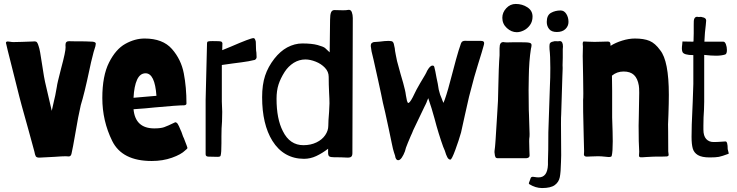

<svg xmlns="http://www.w3.org/2000/svg" viewBox="-20 -793 3729 972"><path d="M154 -26Q144 -64 124.5 -134Q105 -204 90 -258Q82 -286 55.5 -393Q29 -500 19 -538L12 -568Q10 -574 10 -576Q10 -583 20 -583Q25 -583 32.5 -581.5Q40 -580 48 -580L91 -581L147 -583Q162 -585 167 -579Q172 -573 176 -558Q182 -543 193 -467L199 -429Q205 -386 223 -314L242 -232L253 -281Q259 -302 268 -355Q269 -368 289 -445Q313 -534 312 -554Q310 -575 316 -580Q322 -585 331 -584.5Q340 -584 343 -584Q427 -584 449 -582Q465 -580 465 -572Q465 -569 463 -559Q456 -541 441 -478L433 -441Q407 -318 389 -261Q377 -211 359 -104Q356 -87 350 -54Q344 -21 342 -15Q339 -1 328 -1L313 -2Q295 -2 256 1Q192 5 179 5Q165 5 161 -2Q157 -9 154 -26Z M498 -297Q498 -409 532 -476.5Q566 -544 614.5 -571Q663 -598 712 -598Q804 -598 850.5 -545Q897 -492 910.5 -421.5Q924 -351 924 -269Q924 -262 914 -260Q881 -260 762 -249Q743 -247 716 -244.5Q689 -242 656 -240Q665 -143 761 -143Q793 -143 810.5 -149Q828 -155 867 -174Q874 -174 879.5 -166Q885 -158 895 -133Q898 -128 902.5 -114Q907 -100 911 -93Q930 -45 929 -43Q927 -39 918 -32Q897 -11 850.5 5.5Q804 22 748 22Q598 22 548 -79.5Q498 -181 498 -297ZM772 -308Q764 -422 717 -422Q689 -422 674 -389.5Q659 -357 656 -298Z M1036 0Q1021 0 1021 -12V-203V-287L1028 -571Q1028 -582 1033 -583Q1037 -585 1056 -585Q1094 -585 1098 -583Q1101 -583 1103.5 -579.5Q1106 -576 1106 -574L1105 -539L1149 -557Q1248 -600 1263 -600H1264Q1271 -600 1275 -582Q1275 -560 1276 -548Q1276 -537 1278 -527L1279 -505V-503Q1279 -499 1276 -495Q1273 -491 1271 -490Q1239 -482 1202.5 -477.5Q1166 -473 1160 -472L1103 -464V-323V-279L1105 -227Q1105 -198 1104 -178Q1101 -145 1101 -102V-68Q1101 -18 1097 -6Q1097 1 1081 1Z M1359 -80Q1307 -164 1307 -301Q1307 -364 1322 -409.5Q1337 -455 1369 -496Q1399 -534 1434 -553Q1472 -573 1510 -573Q1559 -573 1588 -565Q1617 -557 1625.5 -550Q1634 -543 1649 -528L1651 -693Q1651 -719 1656 -730.5Q1661 -742 1673 -742L1717 -741Q1734 -741 1743 -743Q1756 -745 1761 -731.5Q1766 -718 1766 -702L1764 -18Q1764 -5 1758.5 0Q1753 5 1742 5Q1707 3 1670 3Q1654 3 1647.5 -1Q1641 -5 1641 -20V-40Q1611 -17 1581 -3Q1551 11 1519 11Q1468 11 1427.5 -12Q1387 -35 1359 -80ZM1642 -156Q1642 -180 1646 -226L1648 -270Q1648 -291 1646 -325Q1644 -365 1644 -404Q1644 -430 1625 -450Q1606 -470 1578 -481Q1550 -492 1526 -492Q1495 -492 1467 -475Q1439 -457 1421 -429Q1400 -396 1390 -365Q1380 -334 1380 -293Q1380 -191 1412 -129Q1447 -58 1516 -58Q1553 -58 1582 -72Q1611 -86 1626.5 -109Q1642 -132 1642 -156Z M1980 -5Q1979 -9 1974.5 -21.5Q1970 -34 1963 -69Q1960 -85 1948.5 -138.5Q1937 -192 1930 -224Q1917 -276 1909 -319Q1900 -358 1894 -388Q1865 -520 1861 -533Q1857 -557 1857 -560Q1857 -570 1861 -574Q1865 -578 1872 -580L1900 -582Q1930 -586 1948 -586Q1964 -586 1968.5 -581Q1973 -576 1974 -569.5Q1975 -563 1976 -560Q1979 -550 1980 -535Q1982 -526 1984 -513.5Q1986 -501 1990 -484L2008 -418Q2023 -369 2030 -338Q2033 -326 2035 -310Q2037 -296 2040 -284Q2043 -272 2047 -272H2049Q2059 -277 2079 -320L2089 -340L2107 -372Q2139 -424 2142 -434Q2150 -448 2156.5 -454.5Q2163 -461 2170 -461Q2175 -461 2177 -458Q2179 -455 2180.5 -446Q2182 -437 2184 -431Q2185 -423 2187 -415Q2189 -407 2190 -399Q2197 -369 2201 -340Q2207 -313 2217 -292Q2220 -281 2226 -272Q2228 -282 2231 -287L2240 -314Q2240 -316 2249 -344Q2264 -397 2266 -407Q2273 -436 2288.5 -491.5Q2304 -547 2311 -565Q2315 -580 2321.5 -583.5Q2328 -587 2336.5 -586.5Q2345 -586 2348 -586H2415Q2431 -586 2431 -575Q2431 -571 2430 -567.5Q2429 -564 2428 -560Q2426 -553 2418.5 -527Q2411 -501 2400 -467Q2382 -411 2360 -324L2355 -305Q2356 -310 2333 -208L2314 -122Q2303 -83 2285 -34Q2267 15 2260 15Q2251 15 2244.5 3Q2238 -9 2232 -30Q2225 -44 2212.5 -82Q2200 -120 2190 -155Q2183 -183 2165 -244L2148 -296L2142 -282Q2140 -275 2135.5 -266Q2131 -257 2128 -251L2072 -134Q2066 -118 2060 -106Q2057 -99 2045 -70.5Q2033 -42 2030 -27Q2023 -8 2014 5Q2005 18 1996 18Q1983 18 1980 -5Z M2523 -703Q2523 -730 2543 -751.5Q2563 -773 2591 -773Q2624 -773 2650 -756Q2676 -739 2676 -709Q2676 -684 2663 -666Q2650 -648 2631.5 -639Q2613 -630 2596 -630Q2569 -630 2546 -651Q2523 -672 2523 -703ZM2484 -17Q2482 -24 2486 -49Q2486 -55 2487.5 -66.5Q2489 -78 2489 -87Q2489 -94 2496 -199Q2497 -227 2499 -249Q2501 -271 2501 -283L2503 -364L2505 -439L2507 -484L2509 -513V-548Q2509 -566 2514 -573Q2519 -580 2528 -580Q2532 -580 2535 -579Q2544 -578 2555.5 -578.5Q2567 -579 2577 -579H2609Q2641 -579 2651 -578Q2662 -577 2666.5 -574Q2671 -571 2671 -565Q2671 -560 2670 -555.5Q2669 -551 2668 -547Q2658 -484 2657 -403Q2656 -381 2656 -337L2657 -237Q2658 -225 2658 -212L2659 -179Q2661 -137 2661 -115Q2661 -100 2660 -96Q2659 -93 2659 -77L2660 -33Q2661 -22 2661 -7Q2662 10 2633 8H2506Q2492 9 2488.5 3Q2485 -3 2484 -17Z M2748 -682Q2748 -716 2769.5 -728Q2791 -740 2818 -740Q2836 -740 2847 -722.5Q2858 -705 2858 -682Q2858 -661 2842.5 -646Q2827 -631 2799 -631Q2772 -631 2760 -646Q2748 -661 2748 -682ZM2659 139Q2656 136 2658 132L2664 116Q2664 115 2666.5 108.5Q2669 102 2678 102Q2682 102 2689.5 103.5Q2697 105 2707 105Q2751 105 2754 42V22Q2756 -21 2756 -123L2764 -361Q2766 -395 2766 -449Q2766 -511 2762 -543Q2761 -550 2761.5 -556.5Q2762 -563 2762 -566Q2762 -580 2782 -583Q2786 -585 2794 -584.5Q2802 -584 2804 -584L2814 -585Q2830 -585 2830 -557L2829 -544V-501L2828 -463Q2829 -450 2828 -432.5Q2827 -415 2827 -407L2821 -213Q2820 -206 2820 -165L2821 -7L2820 28Q2819 79 2814 104Q2809 129 2788.5 144Q2768 159 2724 159Q2691 159 2659 139Z M3215 -5V-8L3216 -25Q3213 -67 3213 -157Q3213 -188 3214 -205L3215 -263L3216 -323Q3216 -350 3214 -360Q3208 -396 3189.5 -413.5Q3171 -431 3137 -431Q3103 -431 3078 -410Q3078 -363 3079 -333V-198Q3082 -117 3082 -78Q3082 -25 3077 -5Q3077 2 3061 2Q3057 2 3040.5 0Q3024 -2 3007 -2Q2988 -2 2973.5 -1Q2959 0 2951 0Q2936 0 2936 -12Q2936 -13 2936.5 -16.5Q2937 -20 2937 -28L2935 -105Q2931 -261 2932 -287Q2933 -294 2933 -321L2932 -404Q2930 -474 2930 -509Q2930 -543 2931 -557L2930 -571Q2930 -582 2935 -583Q2942 -583 2956.5 -582Q2971 -581 2990 -581Q3018 -581 3031 -582Q3039 -582 3047.5 -582.5Q3056 -583 3062 -582Q3065 -582 3067.5 -578.5Q3070 -575 3070 -573L3071 -561Q3096 -577 3130 -587.5Q3164 -598 3194 -598Q3240 -598 3268.5 -586Q3297 -574 3322 -539Q3366 -485 3366 -313Q3366 -273 3364 -215L3362 -163Q3362 -156 3362.5 -126Q3363 -96 3363 -26Q3363 -22 3364 -18Q3365 -14 3365 -9Q3365 -2 3355 -1Q3342 0 3289 0Q3275 0 3251 2Q3229 4 3222 3Q3215 2 3215 -5Z M3481 -100 3482 -162 3487 -280 3490 -368V-514Q3442 -514 3435 -530Q3432 -538 3432 -547Q3432 -557 3433.5 -566Q3435 -575 3435 -583Q3453 -582 3490 -582L3491 -586L3492 -624V-667Q3491 -691 3495.5 -699.5Q3500 -708 3509 -708Q3514 -708 3517 -707H3519Q3521 -707 3526 -707.5Q3531 -708 3535 -706Q3555 -703 3555 -689Q3555 -686 3553 -666Q3548 -631 3546 -582H3642Q3650 -582 3655 -568.5Q3660 -555 3660 -540Q3660 -520 3651 -517Q3632 -511 3605 -511Q3581 -511 3545 -515V-278L3544 -238Q3541 -199 3541 -157V-137Q3541 -105 3555 -89.5Q3569 -74 3592 -74Q3614 -74 3630 -75.5Q3646 -77 3653 -77Q3664 -77 3664 -38L3668 -22Q3671 -15 3667 -14Q3635 -2 3619.5 1Q3604 4 3573 4Q3533 4 3513 -8Q3493 -20 3487 -41.5Q3481 -63 3481 -100Z"/></svg>

Font: Barriecito
Style: Regular
Weight: 400
Designer: Pablo Cosgaya & Sergio Jiménez
Foundry: Pablo Cosgaya & Sergio Jiménez
Version: Version 1.001